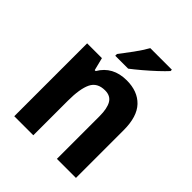

<svg xmlns="http://www.w3.org/2000/svg" viewBox="-212 -892 1019 1019"><g transform="rotate(45 297.5 -383.0)"><path d="M355 -557Q437 -557 483.5 -508.5Q530 -460 530 -358V0H387V-320Q387 -378 369.5 -408Q352 -438 311 -438Q253 -438 231.5 -393.5Q210 -349 210 -259V0H67V-547H178L196 -475H203Q251 -557 355 -557ZM484 -756Q467 -737 437 -709Q407 -681 374 -653Q341 -625 316 -606H219V-619Q244 -651 273.5 -691.5Q303 -732 322 -766H484Z"/></g></svg>

Font: Noto Sans Lao SemiCondensed
Style: Bold
Weight: 700
Width: 4
Designer: Monotype Design Team
Foundry: Monotype Imaging Inc.
Version: Version 2.003; ttfautohint (v1.8.4.7-5d5b)